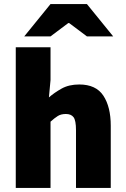

<svg xmlns="http://www.w3.org/2000/svg" viewBox="-20 -930 622 950"><path d="M58 0V-696H230V-534L222 -448Q248 -471 284.5 -491.5Q321 -512 372 -512Q455 -512 491.5 -456.5Q528 -401 528 -308V0H356V-286Q356 -334 344 -350Q332 -366 306 -366Q282 -366 266 -356Q250 -346 230 -328V0ZM100 -750 230 -910H410L540 -750H410L322 -816H318L230 -750Z"/></svg>

Font: Source Sans 3 ExtraLight Black
Style: Regular
Weight: 900
Version: Version 3.052;hotconv 1.1.0;makeotfexe 2.6.0